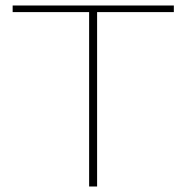

<svg xmlns="http://www.w3.org/2000/svg" viewBox="-20 -678 678 698"><path d="M304 0V-658H333V0ZM26 -634V-658H612V-634Z"/></svg>

Font: Ysabeau Office Thin
Style: Regular
Weight: 250
Designer: Christian Thalmann (Catharsis Fonts)
Version: Version 2.001;gftools[0.9.30]; featfreeze: tnum,lnum,ss02